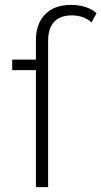

<svg xmlns="http://www.w3.org/2000/svg" viewBox="-20 -766 415 786"><path d="M375 -712 355 -674Q323 -703 274 -703Q226 -703 201.5 -676.5Q177 -650 177 -598V0H127V-479H30V-522H127V-602Q127 -668 164.5 -707Q202 -746 271 -746Q301 -746 329 -737.5Q357 -729 375 -712Z"/></svg>

Font: Montserrat Atlas Light
Style: Regular
Weight: 300
Designer: Julieta Ulanovsky
Foundry: Julieta Ulanovsky
Version: Version 7.200